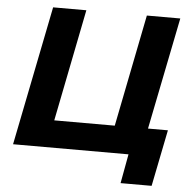

<svg xmlns="http://www.w3.org/2000/svg" viewBox="-57 -757 957 961"><g transform="rotate(5 421.5 -276.5)"><path d="M171 -700H338L226 -137H530L642 -700H810L697 -137H797L740 147H584L611 0H31Z"/></g></svg>

Font: Argentum Sans SemiBold
Style: Italic
Weight: 600
Italic angle: -11°
Designer: Julieta Ulanovsky (font), Cristiano Sobral (main changes and remaster)
Foundry: Julieta Ulanovsky (font), Cristiano Sobral (main changes and remaster)
Version: Version 2.007;June 15, 2022;FontCreator 14.0.0.2814 64-bit; 